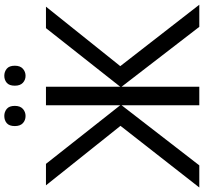

<svg xmlns="http://www.w3.org/2000/svg" viewBox="-47 -901 948 894"><g transform="rotate(-90 427.0 -454.0)"><path d="M288 -367 11 -714H111L384 -368V-714H470V-368L743 -714H843L566 -368L852 0H749L470 -362V0H384V-362L104 0H1ZM287 -859Q287 -885 300.5 -896.5Q314 -908 334 -908Q353 -908 367 -896.5Q381 -885 381 -859Q381 -834 367 -821.5Q353 -809 334 -809Q314 -809 300.5 -821.5Q287 -834 287 -859ZM475 -859Q475 -885 488.5 -896.5Q502 -908 521 -908Q540 -908 554 -896.5Q568 -885 568 -859Q568 -834 554 -821.5Q540 -809 521 -809Q502 -809 488.5 -821.5Q475 -834 475 -859Z"/></g></svg>

Font: Noto Sans
Style: Regular
Weight: 400
Designer: Monotype Design Team
Foundry: Monotype Imaging Inc.
Version: Version 1.902